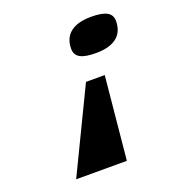

<svg xmlns="http://www.w3.org/2000/svg" viewBox="-131 -834 876 943"><g transform="rotate(-20 307.0 -362.5)"><path d="M557 -664Q557 -608 520 -578.5Q483 -549 411 -549Q355 -549 329 -563.5Q303 -578 303 -610Q303 -666 340 -695.5Q377 -725 449 -725Q505 -725 531 -710.5Q557 -696 557 -664ZM316 -433H414L372 0H107Z"/></g></svg>

Font: Intel One Mono
Style: Bold Italic
Weight: 700
Italic angle: -16°
Monospace: yes
Designer: Fred Shallcrass
Foundry: Frere-Jones Type LLC
Version: Version 1.400;hotconv 1.1.0;makeotfexe 2.6.0;FJTRelease1.4